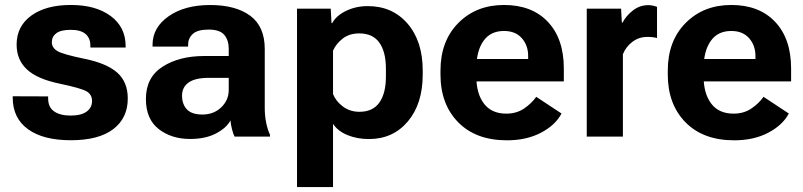

<svg xmlns="http://www.w3.org/2000/svg" viewBox="-20 -550 3234 773"><path d="M31.2 -162.4V-157Q31.2 -74.7 92.4 -30Q153.6 14.6 265.1 14.6Q377.4 14.6 435.9 -30Q494.4 -74.7 494.4 -153.3Q494.4 -219.7 452.3 -257.3Q410.2 -294.9 320.6 -313.2Q234.6 -330.8 211.7 -344.1Q188.7 -357.4 188.7 -380.1Q188.7 -402.6 206.8 -416.3Q224.9 -429.9 264.9 -429.9Q305.2 -429.9 324.5 -413.1Q343.8 -396.2 343.8 -366.7V-358.6H485.8V-364.3Q485.8 -440.9 425.7 -485.5Q365.5 -530 265.4 -530Q165 -530 106 -487.2Q46.9 -444.3 46.9 -370.6Q46.9 -309.1 88.5 -270.4Q130.1 -231.7 220.5 -213.1Q305.2 -195.3 327.9 -182.6Q350.6 -169.9 350.6 -143.1Q350.6 -116.7 328.7 -100.7Q306.9 -84.7 264.6 -84.7Q222.7 -84.7 198.2 -101.3Q173.8 -117.9 173.8 -154.1V-161.9Z M567.4 -151.6Q567.4 -70.8 618.7 -30.6Q669.9 9.5 745.4 9.5Q808.3 9.5 850.7 -13.3Q893.1 -36.1 907.7 -65.2Q909.4 -47.9 914.1 -29.5Q918.7 -11.2 924.3 0H1066.9V-7.8Q1057.4 -27.6 1051.6 -55.9Q1045.9 -84.2 1045.9 -115.5V-352.8Q1045.9 -443.4 987.4 -486.6Q929 -529.8 825.9 -529.8Q723.4 -529.8 658.8 -484.5Q594.2 -439.2 594.2 -369.9V-362.3H737.3V-369.9Q737.3 -395.5 756.1 -413.2Q774.9 -430.9 820.1 -430.9Q865.2 -430.9 883.1 -409.4Q900.9 -387.9 900.9 -353.5V-324.5H801.3Q700.4 -324.2 633.9 -281.1Q567.4 -238 567.4 -151.6ZM712.9 -164.6Q712.9 -199.2 739.5 -217.9Q766.1 -236.6 821.3 -236.6H900.9V-187.5Q900.9 -147 870.7 -117.9Q840.6 -88.9 794.7 -88.9Q752 -88.9 732.4 -109.7Q712.9 -130.6 712.9 -164.6Z M1175.8 203.1H1320.8V-51.5Q1339.6 -22.5 1378.5 -6.3Q1417.5 9.8 1465.3 9.8Q1562.3 9.8 1622.1 -61.2Q1681.9 -132.1 1681.9 -250V-265.6Q1681.9 -384 1621 -454.7Q1560.1 -525.4 1460.7 -525.4Q1412.6 -525.4 1372.9 -506Q1333.3 -486.6 1317.4 -457H1314.7L1311.5 -515.1H1175.8ZM1320.8 -171.4V-346.2Q1333.3 -374 1359.9 -394.8Q1386.5 -415.5 1426.3 -415.5Q1481 -415.5 1507.3 -378.3Q1533.7 -341.1 1533.7 -273.4V-241.9Q1533.7 -174.3 1507.3 -137.1Q1481 -99.9 1427 -99.9Q1388.9 -99.9 1360.5 -121.2Q1332 -142.6 1320.8 -171.4Z M1753.4 -250Q1753.4 -130.4 1824.7 -57.7Q1896 14.9 2021 14.9Q2099.9 14.9 2158.1 -15.7Q2216.3 -46.4 2240.7 -93L2138.9 -160.2Q2120.1 -133.5 2089.8 -113Q2059.6 -92.5 2018.3 -92.5Q1958.7 -92.5 1928.2 -133.1Q1897.7 -173.6 1897.7 -242.4V-273.4Q1897.7 -344 1926 -384.6Q1954.3 -425.3 2008.8 -425.3Q2055.7 -425.3 2081.2 -395.9Q2106.7 -366.5 2106.4 -323.7V-312.5H1852.3V-222.2H2250V-274.2Q2250 -394 2185.8 -462Q2121.6 -530 2009 -530Q1897.2 -530 1825.3 -457.5Q1753.4 -385 1753.4 -265.6Z M2342.3 0H2487.8V-331.5Q2499.8 -361.8 2526.1 -381.6Q2552.5 -401.4 2585.9 -401.4Q2597.4 -401.4 2607.1 -400.3Q2616.7 -399.2 2625.2 -397V-522.5Q2620.8 -524.4 2610.5 -526.9Q2600.1 -529.3 2590.1 -529.3Q2556.2 -529.3 2528.8 -508.4Q2501.5 -487.5 2486.3 -459H2483.6L2480.5 -515.1H2342.3Z M2668.5 -250Q2668.5 -130.4 2739.7 -57.7Q2811 14.9 2936 14.9Q3014.9 14.9 3073.1 -15.7Q3131.3 -46.4 3155.8 -93L3054 -160.2Q3035.2 -133.5 3004.9 -113Q2974.6 -92.5 2933.3 -92.5Q2873.8 -92.5 2843.3 -133.1Q2812.7 -173.6 2812.7 -242.4V-273.4Q2812.7 -344 2841.1 -384.6Q2869.4 -425.3 2923.8 -425.3Q2970.7 -425.3 2996.2 -395.9Q3021.7 -366.5 3021.5 -323.7V-312.5H2767.3V-222.2H3165V-274.2Q3165 -394 3100.8 -462Q3036.6 -530 2924.1 -530Q2812.3 -530 2740.4 -457.5Q2668.5 -385 2668.5 -265.6Z"/></svg>

Font: Roboto Flex
Style: Regular
Weight: 400
Designer: Berlow after Robertson
Foundry: Google
Version: Version 3.200;gftools[0.9.32]